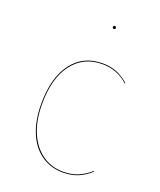

<svg xmlns="http://www.w3.org/2000/svg" viewBox="-134 -792 737 885"><g transform="rotate(20 234.5 -349.5)"><path d="M411 -477 408 -475Q356 -523 282 -523Q190 -523 136.5 -452.5Q83 -382 83 -256Q83 -174 108.5 -115.5Q134 -57 178.5 -26Q223 5 280 5Q322 5 353.5 -8.5Q385 -22 412 -46L415 -44Q388 -19 355.5 -5Q323 9 280 9Q222 9 176 -22Q130 -53 104.5 -113Q79 -173 79 -256Q79 -383 133 -455Q187 -527 282 -527Q321 -527 352 -514.5Q383 -502 411 -477ZM283 -700Q283 -698 281 -695.5Q279 -693 276 -693Q272 -693 270 -695.5Q268 -698 268 -700Q268 -703 270 -705.5Q272 -708 276 -708Q279 -708 281 -705.5Q283 -703 283 -700Z"/></g></svg>

Font: FiraGO Four
Style: Regular
Weight: 100
Designer: bBox Type
Foundry: bBox Type GmbH
Version: Version 1.001